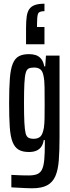

<svg xmlns="http://www.w3.org/2000/svg" viewBox="-20 -809 378 1032"><path d="M152 203Q135 203 116.5 202Q98 201 78.5 200Q59 199 41 198V131Q49 131 63.5 132Q78 133 96.5 133.5Q115 134 134 134Q164 134 181 126.5Q198 119 206.5 100.5Q215 82 218 48.5Q221 15 221 -38V-56H215Q212 -35 202.5 -21Q193 -7 176.5 0.5Q160 8 135 8Q101 8 80 -4.5Q59 -17 47.5 -46Q36 -75 32.5 -126Q29 -177 29 -254Q29 -335 33 -387Q37 -439 49 -467.5Q61 -496 82 -507Q103 -518 136 -518Q155 -518 171.5 -513Q188 -508 200.5 -493.5Q213 -479 218 -452H223L227 -510H300V-71Q300 2 296 53.5Q292 105 277.5 138Q263 171 233.5 187Q204 203 152 203ZM161 -63Q184 -63 197 -75Q210 -87 216 -123Q219 -143 219.5 -174.5Q220 -206 220 -245Q220 -302 219.5 -340Q219 -378 214 -401Q209 -427 196.5 -436.5Q184 -446 163 -446Q144 -446 133.5 -440.5Q123 -435 118 -416.5Q113 -398 111 -359Q109 -320 109 -255Q109 -190 111 -151Q113 -112 117.5 -93.5Q122 -75 132.5 -69Q143 -63 161 -63ZM120 -571V-658Q120 -695 123.5 -720Q127 -745 137.5 -760Q148 -775 167.5 -782Q187 -789 219 -789V-749Q189 -749 184 -734Q179 -719 179 -680V-664H219V-571Z"/></svg>

Font: Saira UltraCondensed SemiBold
Style: Regular
Weight: 600
Width: 1
Designer: Hector Gatti with collaboration of the Omnibus-Type team
Foundry: Omnibus-Type
Version: Version 1.101